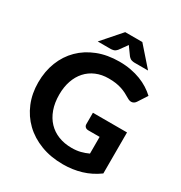

<svg xmlns="http://www.w3.org/2000/svg" viewBox="-209 -1060 1142 1214"><g transform="rotate(30 362.0 -452.5)"><path d="M678 -70Q622.5 -29.5 559.8 -10.8Q497 8 427 8Q337.5 8 265 -19.8Q192.5 -47.5 141 -97Q89.5 -146.5 61.5 -214.5Q33.5 -282.5 33.5 -363Q33.5 -444.5 60.2 -512.5Q87 -580.5 136.5 -629.5Q186 -678.5 256.2 -706Q326.5 -733.5 413.5 -733.5Q458.5 -733.5 497.5 -726.2Q536.5 -719 569.5 -706.2Q602.5 -693.5 630 -676Q657.5 -658.5 680 -637.5L636.5 -570.5Q626.5 -554.5 610.5 -551Q594.5 -547.5 575.5 -559Q557.5 -570 540.2 -578.8Q523 -587.5 503.5 -594Q484 -600.5 461 -604Q438 -607.5 408 -607.5Q357.5 -607.5 316.5 -590Q275.5 -572.5 246.8 -540.5Q218 -508.5 202.5 -463.5Q187 -418.5 187 -363Q187 -303 204 -255.8Q221 -208.5 252 -176Q283 -143.5 326.2 -126.5Q369.5 -109.5 422.5 -109.5Q458.5 -109.5 486.8 -116.8Q515 -124 542 -136.5V-258.5H460Q445.5 -258.5 437.2 -266.2Q429 -274 429 -286V-369.5H678ZM597.5 -775H497.5Q489.5 -775 477.8 -778Q466 -781 453.5 -795.5L419.5 -842.5L411.5 -854L403.5 -842.5L369.5 -795.5Q357 -781 345.2 -778Q333.5 -775 325.5 -775H230L351 -913H476Z"/></g></svg>

Font: Lato Heavy
Style: Regular
Weight: 800
Designer: Lukasz Dziedzic
Foundry: tyPoland Lukasz Dziedzic
Version: Version 2.007; 2014-02-27